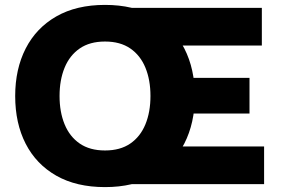

<svg xmlns="http://www.w3.org/2000/svg" viewBox="-20 -752 1148 784"><path d="M408.8 12Q291.9 12 209.9 -34.6Q127.9 -81.3 84.9 -164.9Q42 -248.6 42 -360Q42 -470 84.9 -554Q127.9 -638 210 -685Q292.2 -732 408.8 -732Q525.4 -732 607.6 -685Q689.7 -638 732.7 -554Q775.6 -470 775.6 -360Q775.6 -250 732.7 -166Q689.7 -82 607.6 -35Q525.4 12 408.8 12ZM408.8 -137.6Q471 -137.6 512.1 -165.9Q553.2 -194.2 573.8 -244.4Q594.4 -294.6 594.4 -360Q594.4 -425.4 573.8 -475.6Q553.2 -525.8 512.1 -554.1Q471 -582.4 408.8 -582.4Q346.6 -582.4 305.5 -554.1Q264.4 -525.8 243.8 -475.6Q223.2 -425.4 223.2 -360Q223.2 -294.6 243.8 -244.4Q264.4 -194.2 305.5 -165.9Q346.6 -137.6 408.8 -137.6ZM503.6 0V-154H1058.4V0ZM690 -288.4V-434H998.8V-288.4ZM498.4 -566V-720H1049.2V-566Z"/></svg>

Font: Kufam
Style: Regular
Weight: 400
Designer: Wael Morcos, Artur Schmal
Foundry: Original Type
Version: Version 1.301; ttfautohint (v1.8.3)